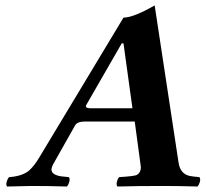

<svg xmlns="http://www.w3.org/2000/svg" viewBox="-20 -678 750 700"><path d="M316.9 -283.2H462.9L430.2 -520H423.8L294.9 -295.9Q288.1 -284.7 307.1 -283.2Q311.5 -283.2 316.9 -283.2ZM173.8 -79.1Q153.3 -43 202.1 -35.2Q211.9 -33.7 231 -32.2Q237.8 -23.9 228.5 -4.4Q226.1 0 224.1 2Q153.8 0 97.2 0Q76.2 0 5.9 2Q-1 -6.3 8.3 -25.4Q10.7 -29.8 13.2 -32.2Q62.5 -35.6 86.9 -57.1Q105 -73.7 122.1 -102.1L430.2 -613.8Q466.3 -613.8 543.9 -658.2L630.9 -85.9Q636.7 -44.4 671.4 -36.6Q679.2 -34.7 707 -32.2Q713.9 -23.9 704.6 -4.4Q702.1 0 700.2 2Q629.9 0 571.8 0Q480.5 0 408.2 2Q401.4 -6.3 409.7 -25.4Q412.1 -29.8 414.1 -32.2Q469.2 -35.6 478.5 -40Q495.1 -49.8 493.2 -71.8L471.2 -234.9H289.1Q262.2 -234.9 253.9 -221.2Q252.9 -219.2 252 -217.8Z"/></svg>

Font: Linux Libertine Capitals O
Style: Bold Italic Samll Caps
Weight: 400
Italic angle: -12°
Designer: Philipp H. Poll
Foundry: Philipp H. Poll
Version: Version 5.0.4